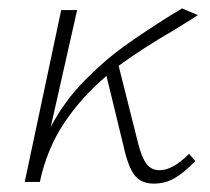

<svg xmlns="http://www.w3.org/2000/svg" viewBox="-20 -434 502 458"><path d="M431 -67 446 -50Q419 -22 396.5 -9Q374 4 347 4Q317 4 301.5 -15.5Q286 -35 275 -84L234 -253Q174 -202 133 -140.5Q92 -79 75 0H39L126 -410H164L101 -131Q133 -192 180.5 -240.5Q228 -289 274.5 -322.5Q321 -356 391 -400Q396 -403 401.5 -406Q407 -409 414 -414L452 -398Q442 -391 393 -361Q319 -318 263 -277L309 -94Q318 -58 329.5 -43Q341 -28 361 -28Q392 -28 431 -67Z"/></svg>

Font: Ysabeau Light
Style: Italic
Weight: 300
Italic angle: -12°
Designer: Christian Thalmann (Catharsis Fonts)
Version: Version 0.003